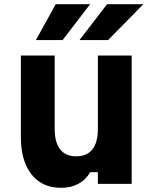

<svg xmlns="http://www.w3.org/2000/svg" viewBox="-20 -881 740 920"><path d="M611 -615V0H449V-56H412Q392 -20 356 -0.5Q320 19 273 19Q212 19 169 -10Q126 -39 103 -93.5Q80 -148 80 -225V-615H242V-264Q242 -199 268 -165.5Q294 -132 345 -132Q397 -132 423 -165.5Q449 -199 449 -264V-615ZM152 -689 247 -861H412L280 -689ZM361 -689 493 -861H667L498 -689Z"/></svg>

Font: Martian Mono
Style: Bold
Weight: 700
Designer: Roman Shamin
Foundry: Evil Martians
Version: Version 1.000